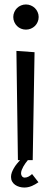

<svg xmlns="http://www.w3.org/2000/svg" viewBox="-20 -736 240 868"><path d="M153.8 87.9Q138.7 98.6 122.8 105.2Q106.9 111.8 89.8 111.8Q78.1 111.8 67.4 108.6Q56.6 105.5 48.3 99.6Q40 93.8 34.9 84.7Q29.8 75.7 29.8 64Q29.8 53.7 33.4 43.7Q37.1 33.7 43 23.7Q48.8 13.7 56.2 4.6Q63.5 -4.4 70.8 -12.2H61L54.2 -505.9L136.2 -500L127.9 -12.2H106Q100.6 -5.9 95.2 1.7Q89.8 9.3 85.4 17.1Q81.1 24.9 78.1 32.7Q75.2 40.5 75.2 47.9Q75.2 55.7 79.8 61.3Q84.5 66.9 91.8 66.9Q101.1 66.9 109.6 62Q118.2 57.1 125 50.8ZM154.8 -659.2Q154.8 -647 150.1 -636.5Q145.5 -626 137.7 -618.4Q129.9 -610.8 119.4 -606.4Q108.9 -602.1 97.2 -602.1Q85.4 -602.1 75 -606.4Q64.5 -610.8 56.9 -618.4Q49.3 -626 44.7 -636.5Q40 -647 40 -659.2Q40 -670.9 44.7 -681.4Q49.3 -691.9 56.9 -699.5Q64.5 -707 75 -711.4Q85.4 -715.8 97.2 -715.8Q108.9 -715.8 119.4 -711.4Q129.9 -707 137.7 -699.5Q145.5 -691.9 150.1 -681.4Q154.8 -670.9 154.8 -659.2Z"/></svg>

Font: Englebert
Style: Regular
Weight: 400
Designer: Astigmatic (AOETI)
Foundry: Astigmatic (AOETI)
Version: Version 1.000